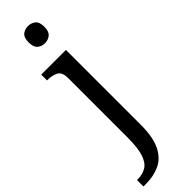

<svg xmlns="http://www.w3.org/2000/svg" viewBox="-348 -752 984 984"><g transform="rotate(-45 144.0 -260.0)"><path d="M-12 240V193H-5Q31 193 56.5 176.5Q82 160 95 119.5Q108 79 108 9V-426Q108 -470 83.5 -482Q59 -494 26 -494H23V-536H202V8Q202 97 176.5 148Q151 199 106.5 219.5Q62 240 4 240ZM151 -636Q127 -636 110.5 -650Q94 -664 94 -698Q94 -733 110.5 -746.5Q127 -760 151 -760Q174 -760 191 -746.5Q208 -733 208 -698Q208 -664 191 -650Q174 -636 151 -636Z"/></g></svg>

Font: Noto Serif Toto
Style: Regular
Weight: 400
Designer: Monotype Design Team
Foundry: Monotype Imaging Inc.
Version: Version 2.001